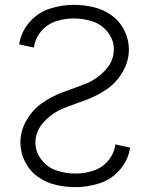

<svg xmlns="http://www.w3.org/2000/svg" viewBox="-20 -763 615 791"><path d="M291 8Q250 8 209.5 -1.5Q169 -11 135.5 -35Q102 -59 83 -97Q64 -135 64 -176Q64 -224 89.5 -268Q115 -312 155 -339.5Q195 -367 241 -384L250 -387Q283 -399 315 -411L324 -415L333 -418Q378 -436 413.5 -473.5Q449 -511 449 -560Q449 -599 423.5 -631Q398 -663 360.5 -675Q323 -687 284 -687Q247 -687 211 -675.5Q175 -664 149.5 -634Q124 -604 120 -567L59 -580Q66 -630 100.5 -670.5Q135 -711 184.5 -727Q234 -743 284 -743Q325 -743 365.5 -733.5Q406 -724 439.5 -700Q473 -676 492 -638Q511 -600 511 -559Q511 -511 485.5 -467Q460 -423 420 -395.5Q380 -368 334 -351L325 -348Q292 -336 260 -324L251 -320L242 -317Q197 -299 161.5 -261.5Q126 -224 126 -175Q126 -136 151.5 -104Q177 -72 214.5 -60Q252 -48 291 -48Q328 -48 364 -59.5Q400 -71 425.5 -101Q451 -131 455 -168L516 -155Q509 -105 474.5 -64.5Q440 -24 390.5 -8Q341 8 291 8Z"/></svg>

Font: Jozsika Light
Style: Regular
Weight: 300
Monospace: yes
Designer: Belleve Invis
Foundry: Belleve Invis
Version: 2.1.0